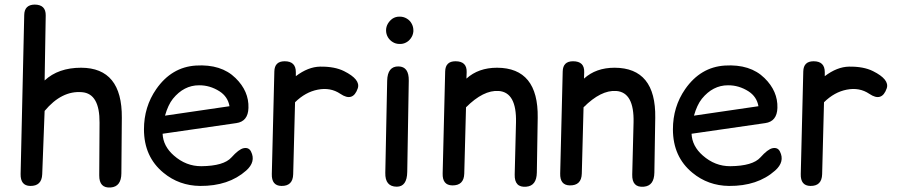

<svg xmlns="http://www.w3.org/2000/svg" viewBox="-20 -807 4001 855"><path d="M133.8 -786.6Q184.6 -786.6 183.6 -737.8L178.7 -448.7Q239.7 -505.4 341.3 -505.4Q524.4 -504.9 522.5 -282.7L520.5 -35.2Q520 23.9 473.6 27.8Q421.4 32.2 421.9 -26.4L423.3 -260.3Q424.3 -390.1 345.2 -396.5Q254.9 -404.3 178.7 -313L168 -31.2Q166 22 114.3 21Q70.8 20 71.8 -32.2L87.9 -740.7Q88.9 -785.6 133.8 -786.6Z M704.1 -211.4Q706.5 -156.2 753.9 -114.7Q808.6 -66.4 877 -66.9Q976.6 -67.9 1010.7 -106Q1043.5 -142.6 1064.5 -147Q1087.9 -151.9 1097.7 -132.3Q1120.6 -86.9 1076.2 -47.4Q998 22 871.1 21Q777.8 20 708 -37.6Q621.1 -108.9 621.1 -231Q621.1 -331.5 675.8 -410.2Q744.1 -508.3 852.5 -515.1Q965.3 -522 1028.8 -459.5Q1088.9 -400.9 1086.4 -326.2Q1084.5 -266.1 1032.2 -258.8ZM714.8 -292 1002 -334Q994.6 -376.5 957.5 -400.4Q914.6 -427.7 866.2 -427.2Q798.8 -427.2 750 -367.2Q728.5 -340.3 714.8 -292Z M1247.6 -534.2Q1297.4 -534.2 1297.4 -485.8Q1297.4 -477.1 1297.4 -467.8Q1352.1 -509.3 1405.3 -510.3Q1470.2 -511.2 1512.2 -490.2Q1586.4 -453.1 1573.2 -413.6Q1551.8 -351.1 1495.6 -389.2Q1451.7 -418.9 1395 -407.7Q1339.8 -397 1293.9 -351.6L1285.6 -31.2Q1284.2 22 1232.9 21Q1189 20 1190.4 -32.2L1201.7 -488.8Q1202.6 -534.2 1247.6 -534.2Z M1758.3 -732.9Q1759.3 -732.9 1760.3 -732.9Q1776.9 -732.9 1791 -724.6Q1806.2 -715.8 1814 -700.2Q1820.8 -687 1820.8 -671.9Q1820.8 -669.4 1820.8 -667Q1819.3 -649.4 1808.6 -635.3Q1798.8 -622.6 1787.1 -617.2Q1774.9 -610.8 1759.8 -611.3Q1758.3 -611.3 1756.8 -611.3Q1741.7 -611.8 1729 -619.6Q1715.8 -627.4 1707.5 -641.1Q1699.2 -655.3 1699.2 -671.9Q1699.2 -687.5 1707 -701.2Q1715.3 -715.3 1728 -724.1Q1741.7 -732.9 1758.3 -732.9ZM1754.9 -511.2Q1801.3 -510.3 1800.3 -447.8L1793.5 -41.5Q1792.5 24.4 1746.6 24.4Q1694.3 23.9 1695.8 -37.6L1704.1 -447.3Q1705.6 -512.2 1754.9 -511.2Z M2008.3 -534.2Q2059.6 -534.2 2058.1 -485.8Q2057.6 -471.7 2057.1 -457Q2110.4 -505.4 2193.4 -505.4Q2377.9 -504.9 2374.5 -282.7L2370.6 -38.6Q2369.6 20.5 2323.7 24.4Q2270.5 29.3 2272 -29.8L2277.8 -261.2Q2281.2 -396 2200.7 -401.9Q2132.8 -406.7 2055.2 -329.1L2047.4 -33.7Q2045.9 19.5 1993.7 18.6Q1949.7 17.6 1951.2 -34.7L1962.4 -488.8Q1963.4 -534.2 2008.3 -534.2Z M2531.7 -534.2Q2583 -534.2 2581.5 -485.8Q2581.1 -471.7 2580.6 -457Q2633.8 -505.4 2716.8 -505.4Q2901.4 -504.9 2897.9 -282.7L2894 -38.6Q2893.1 20.5 2847.2 24.4Q2793.9 29.3 2795.4 -29.8L2801.3 -261.2Q2804.7 -396 2724.1 -401.9Q2656.2 -406.7 2578.6 -329.1L2570.8 -33.7Q2569.3 19.5 2517.1 18.6Q2473.1 17.6 2474.6 -34.7L2485.8 -488.8Q2486.8 -534.2 2531.7 -534.2Z M3059.6 -211.4Q3062 -156.2 3109.4 -114.7Q3164.1 -66.4 3232.4 -66.9Q3332 -67.9 3366.2 -106Q3398.9 -142.6 3419.9 -147Q3443.4 -151.9 3453.1 -132.3Q3476.1 -86.9 3431.6 -47.4Q3353.5 22 3226.6 21Q3133.3 20 3063.5 -37.6Q2976.6 -108.9 2976.6 -231Q2976.6 -331.5 3031.2 -410.2Q3099.6 -508.3 3208 -515.1Q3320.8 -522 3384.3 -459.5Q3444.3 -400.9 3441.9 -326.2Q3439.9 -266.1 3387.7 -258.8ZM3070.3 -292 3357.4 -334Q3350.1 -376.5 3313 -400.4Q3270 -427.7 3221.7 -427.2Q3154.3 -427.2 3105.5 -367.2Q3084 -340.3 3070.3 -292Z M3603 -534.2Q3652.8 -534.2 3652.8 -485.8Q3652.8 -477.1 3652.8 -467.8Q3707.5 -509.3 3760.7 -510.3Q3825.7 -511.2 3867.7 -490.2Q3941.9 -453.1 3928.7 -413.6Q3907.2 -351.1 3851.1 -389.2Q3807.1 -418.9 3750.5 -407.7Q3695.3 -397 3649.4 -351.6L3641.1 -31.2Q3639.6 22 3588.4 21Q3544.4 20 3545.9 -32.2L3557.1 -488.8Q3558.1 -534.2 3603 -534.2Z"/></svg>

Font: Comic Relief
Style: Regular
Weight: 400
Designer: Jeff Davis
Foundry: Loudifier
Version: Version 1.0